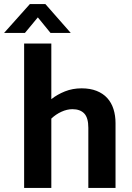

<svg xmlns="http://www.w3.org/2000/svg" viewBox="-56 -919 647 939"><path d="M195 0H62V-706H195V-434Q224 -457 261.5 -472Q299 -487 343 -487Q385 -487 416.5 -474.5Q448 -462 468.5 -439.5Q489 -417 499 -385.5Q509 -354 509 -317V0H376V-294Q376 -343 356 -364Q336 -385 298 -385Q272 -385 244.5 -372.5Q217 -360 195 -339ZM290 -758H191L129 -834L66 -758H-36L90 -899H166Z"/></svg>

Font: Ek Mukta
Style: Bold
Weight: 700
Designer: Girish Dalvi and Yashodeep Gholap
Foundry: Ek Type
Version: Version 2.538;PS 1.002;hotconv 16.6.51;makeotf.lib2.5.65220;